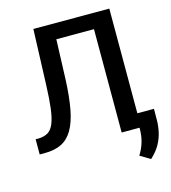

<svg xmlns="http://www.w3.org/2000/svg" viewBox="-129 -814 987 1111"><g transform="rotate(-15 364.5 -259.0)"><path d="M638 192.5 577 156Q599 120.5 609.5 84.2Q620 48 620 6.5V0H513V-619H287.5L279 -382Q274.5 -276.5 260.8 -203.8Q247 -131 220.5 -85.8Q194 -40.5 152.8 -20.2Q111.5 0 52 0H22V-91H41.5Q75 -92.5 96.8 -105.8Q118.5 -119 132 -151.8Q145.5 -184.5 152.5 -240.2Q159.5 -296 162.5 -382L174.5 -711H629.5V-84H729Q729 -50 728.5 -15Q728 20 720.2 55Q712.5 90 693.5 124.5Q674.5 159 638 192.5Z"/></g></svg>

Font: Roberto Sans Medium
Style: Regular
Weight: 500
Designer: Google (font) & Cristiano Sobral (main changes)
Version: Version 1.000;October 12, 2021;FontCreator 14.0.0.2814 64-bi